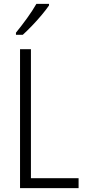

<svg xmlns="http://www.w3.org/2000/svg" viewBox="-20 -967 444 987"><path d="M83 0V-714H139V-51H384V0ZM232 -939Q217 -917 193.5 -889Q170 -861 144 -834Q118 -807 97 -788H62V-799Q92 -836 119.5 -874Q147 -912 167 -947H232Z"/></svg>

Font: Noto Sans Gurmukhi Condensed Light
Style: Regular
Weight: 300
Width: 3
Designer: Jelle Bosma - Monotype Design Team
Foundry: Monotype Imaging Inc.
Version: Version 2.004; ttfautohint (v1.8.4.7-5d5b)